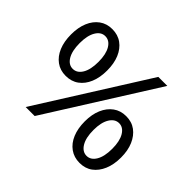

<svg xmlns="http://www.w3.org/2000/svg" viewBox="-157 -940 1176 1176"><g transform="rotate(45 430.5 -352.0)"><path d="M212 -713Q261 -713 296 -687.5Q331 -662 350 -617Q369 -572 369 -511Q369 -450 350 -404.5Q331 -359 296 -333.5Q261 -308 212 -308Q164 -308 129 -333.5Q94 -359 75 -404.5Q56 -450 56 -511Q56 -572 75 -617Q94 -662 129 -687.5Q164 -713 212 -713ZM212 -652Q176 -652 153.5 -614.5Q131 -577 131 -511Q131 -444 153.5 -406.5Q176 -369 212 -369Q249 -369 271.5 -406.5Q294 -444 294 -511Q294 -577 271.5 -614.5Q249 -652 212 -652ZM174 0 618 -705H696L252 0ZM649 -396Q698 -396 732.5 -370.5Q767 -345 786.5 -300Q806 -255 806 -194Q806 -133 786.5 -87.5Q767 -42 732.5 -16.5Q698 9 649 9Q601 9 565.5 -16.5Q530 -42 511 -87.5Q492 -133 492 -194Q492 -255 511.5 -300Q531 -345 566 -370.5Q601 -396 649 -396ZM649 -335Q613 -335 590 -297.5Q567 -260 567 -194Q567 -127 590 -89.5Q613 -52 649 -52Q685 -52 707.5 -89.5Q730 -127 730 -194Q730 -260 707.5 -297.5Q685 -335 649 -335Z"/></g></svg>

Font: TikTok Sans 24pt
Style: Regular
Weight: 400
Version: Version 4.000